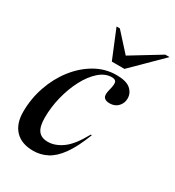

<svg xmlns="http://www.w3.org/2000/svg" viewBox="-179 -838 870 955"><g transform="rotate(30 256.5 -360.5)"><path d="M315 -502Q277 -502 242.8 -471.8Q208.5 -441.5 182.2 -391.5Q156 -341.5 141 -281.5Q126 -221.5 126 -161.5Q126 -109.5 143.8 -86.8Q161.5 -64 198.5 -64Q240 -64 282 -94.2Q324 -124.5 366.5 -202.5L372.5 -202Q340.5 -119.5 307 -73.2Q273.5 -27 236.5 -8Q199.5 11 158 11Q90.5 11 54.5 -26.8Q18.5 -64.5 18.5 -132.5Q18.5 -208.5 42.8 -278.5Q67 -348.5 110 -403.5Q153 -458.5 209.5 -490.8Q266 -523 330 -523Q386.5 -523 411 -501.5Q435.5 -480 435.5 -449Q435.5 -422.5 417.5 -403Q399.5 -383.5 369 -383.5Q344 -383.5 335.2 -397Q326.5 -410.5 336 -444.5Q345 -479 339.8 -490.5Q334.5 -502 315 -502ZM513 -732 348 -569H275.5L208.5 -732H227.5L320.5 -629.5L488.5 -732Z"/></g></svg>

Font: Newsreader Display Medium
Style: Italic
Weight: 500
Italic angle: -17°
Designer: Hugues Gentile
Foundry: Production Type
Version: Version 1.001